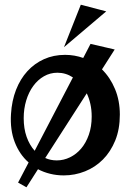

<svg xmlns="http://www.w3.org/2000/svg" viewBox="-20 -734 560 819"><path d="M415 -438Q450.2 -403.3 470.7 -354Q491.2 -304.7 491.2 -245.1Q491.2 -183.1 471.7 -135Q452.1 -86.9 419.2 -53.7Q386.2 -20.5 342.8 -3.2Q299.3 14.2 252 14.2Q221.7 14.2 193.8 7.3Q166 0.5 142.1 -12.2L92.8 64.9L57.1 44.9L102.1 -41Q63.5 -74.7 43 -127.4Q22.5 -180.2 26.9 -248Q30.3 -304.2 48.3 -350.6Q66.4 -397 96.7 -430.2Q127 -463.4 167.7 -481.7Q208.5 -500 257.8 -500Q278.3 -500 297.6 -496.6Q316.9 -493.2 335 -486.8L366.2 -546.9L469.2 -522.9ZM81.1 -230Q81.1 -185.5 93.5 -150.4Q106 -115.2 127.9 -90.8L291 -403.8Q260.7 -423.8 225.1 -423.8Q193.8 -423.8 167.5 -408.7Q141.1 -393.6 121.8 -367.2Q102.5 -340.8 91.8 -305.4Q81.1 -270 81.1 -230ZM371.1 -236.8Q371.1 -265.6 365.5 -290.5Q359.9 -315.4 350.1 -335.9L172.9 -60.1Q195.3 -49.8 222.2 -49.8Q251.5 -49.8 278.6 -63Q305.7 -76.2 326.2 -100.3Q346.7 -124.5 358.9 -159.2Q371.1 -193.8 371.1 -236.8ZM252.9 -532.7 324.7 -713.9 433.1 -685.5Z"/></svg>

Font: Risque
Style: Regular
Weight: 400
Designer: Astigmatic (AOETI)
Foundry: Astigmatic (AOETI)
Version: Version 1.000